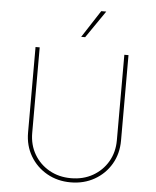

<svg xmlns="http://www.w3.org/2000/svg" viewBox="-63 -1013 875 1077"><g transform="rotate(5 375.0 -474.0)"><path d="M613.3 -727.5H636.7V-246.1Q636.7 -172.4 602.5 -114Q568.4 -55.7 509 -22Q449.7 11.7 375 11.7Q300.8 11.7 241.5 -22Q182.1 -55.7 147.7 -114Q113.3 -172.4 113.3 -246.1V-727.5H136.7V-246.1Q136.7 -178.7 167.7 -125.7Q198.7 -72.8 252.7 -42.2Q306.6 -11.7 375 -11.7Q443.8 -11.7 497.6 -42.2Q551.3 -72.8 582.3 -125.7Q613.3 -178.7 613.3 -246.1ZM363.3 -806.6 462.9 -960H491.2L385.7 -806.6Z"/></g></svg>

Font: Inter Tight Thin
Style: Regular
Weight: 250
Designer: Rasmus Andersson
Foundry: rsms
Version: Version 3.004